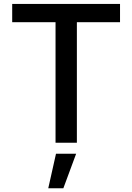

<svg xmlns="http://www.w3.org/2000/svg" viewBox="-20 -748 693 1006"><path d="M43.9 -631.8V-727.5H608.9V-631.8H382.8V0H271V-631.8ZM232.9 238.3 273.4 57.6H378.9L312 238.3Z"/></svg>

Font: Inter Medium
Style: Regular
Weight: 500
Designer: Rasmus Andersson
Foundry: rsms
Version: Version 4.001;git-9221beed3